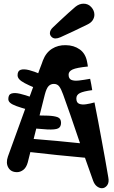

<svg xmlns="http://www.w3.org/2000/svg" viewBox="-20 -926 605 1016"><path d="M22 -98Q29 -117.5 46 -164.2Q63 -211 85 -271.8Q107 -332.5 129 -393Q131 -397.5 132.5 -402Q134 -406.5 135.5 -410.8Q137 -415 138.5 -419.5Q141 -425.5 143.2 -431.8Q145.5 -438 147.5 -444Q153.5 -460 159 -475.2Q164.5 -490.5 169.5 -504.5Q171.5 -509 173 -513.2Q174.5 -517.5 176 -521.8Q177.5 -526 179 -530Q181.5 -537.5 184.2 -544.2Q187 -551 189 -557.5Q197 -578.5 201.8 -591.2Q206.5 -604 207 -606Q223 -647.5 255 -667.8Q287 -688 328 -687Q371 -686.5 402 -664.5Q433 -642.5 441 -598Q442 -592 443.2 -586Q444.5 -580 445 -574Q385 -568 364 -558.2Q343 -548.5 343 -531Q343 -509.5 357.8 -503.2Q372.5 -497 398.2 -500Q424 -503 457 -509Q460 -494 463 -479Q466 -464 468 -449Q421.5 -443 402.8 -433.5Q384 -424 384 -405Q384 -383 398.5 -377Q413 -371 435 -374.2Q457 -377.5 480 -384Q490 -334 499.5 -284Q509 -234 518 -184.5Q527 -135 536 -85.8Q545 -36.5 553 12Q558.5 39.5 547 54.8Q535.5 70 519 70Q506.5 70 493.5 60.5Q480.5 51 473 31Q432.5 -81 392.5 -200.2Q352.5 -319.5 314 -426Q303.5 -455.5 293.2 -468.8Q283 -482 265 -482Q248 -482 236.8 -470Q225.5 -458 217 -425Q194 -336 171.5 -244Q149 -152 127 -67Q119.5 -39.5 103.5 -27.2Q87.5 -15 70 -15Q38 -15 24 -39.2Q10 -63.5 22 -98ZM123 -251 142 -314Q165.5 -315 188.2 -315Q211 -315 234 -314Q268.5 -312.5 285.8 -305.5Q303 -298.5 303 -276Q303 -254.5 288 -246.8Q273 -239 230 -241Q203 -242.5 176.2 -245.2Q149.5 -248 123 -251ZM133 -122Q110 -125 96 -134.5Q82 -144 82 -159Q82 -182.5 100.2 -188.5Q118.5 -194.5 144 -192Q209.5 -187 281.2 -180.2Q353 -173.5 424 -166L444 -90Q360 -97.5 280.2 -105.8Q200.5 -114 133 -122ZM165 -461Q131.5 -475 111.2 -485.8Q91 -496.5 82 -506.5Q73 -516.5 73 -528Q73 -551.5 90 -556.8Q107 -562 134.8 -554.8Q162.5 -547.5 193.5 -534ZM130 -345Q90.5 -356 67.2 -364.5Q44 -373 34 -381.8Q24 -390.5 24 -402Q24 -426 41 -431.2Q58 -436.5 86.2 -429.8Q114.5 -423 148 -411ZM411 -246 396 -321Q421.5 -325.5 437.2 -325.2Q453 -325 460 -314.2Q467 -303.5 467 -277Q467 -258.5 453 -253.5Q439 -248.5 411 -246ZM447 -86 432 -166Q458 -171.5 473.5 -170.5Q489 -169.5 496 -157.5Q503 -145.5 503 -118Q503 -98 489 -92.8Q475 -87.5 447 -86ZM300 -729Q285.5 -722.5 273.5 -722.5Q261 -722.5 252.5 -731.2Q244 -740 244 -750.5Q244 -766.5 261 -782Q279.5 -799.5 300.2 -819Q321 -838.5 341.5 -857Q362 -875.5 379 -890Q399.5 -906.5 422 -906.5Q447 -906.5 463.2 -888.2Q479.5 -870 479.5 -848Q479.5 -833.5 470.8 -819.5Q462 -805.5 442 -796Q408.5 -779.5 369 -760.8Q329.5 -742 300 -729Z"/></svg>

Font: Kablammo
Style: Regular
Weight: 400
Designer: Travis Kochel, Lizy Gershenzon, Daria Petrova, Ethan Cohen
Foundry: Vectro Type Foundry
Version: Version 1.002